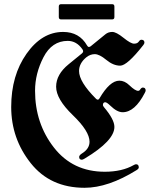

<svg xmlns="http://www.w3.org/2000/svg" viewBox="-20 -870 732 912"><path d="M33.2 0ZM259.3 -789.1V-838.9Q259.3 -850.1 270 -850.1H512.7Q523.4 -850.1 523.4 -838.9V-789.1Q523.4 -777.8 512.7 -777.8H270Q259.3 -777.8 259.3 -789.1ZM279.8 -718.3Q356.9 -718.3 393.6 -653.8Q397.5 -647 402.1 -647Q406.7 -647 411.1 -650.4L480.5 -707Q494.1 -718.3 513.2 -718.3Q532.2 -718.3 566.7 -690.4Q601.1 -662.6 616.7 -662.6Q632.3 -662.6 638.7 -671.9Q645 -681.2 651.4 -681.2Q666 -681.2 666 -667.5Q666 -662.6 660.6 -655.8Q584 -558.1 551 -558.1Q518.1 -558.1 485.1 -585.4Q452.1 -612.8 430.2 -612.8Q408.2 -612.8 389.2 -597.2Q355.5 -568.8 355.5 -532.7Q355.5 -481.4 436 -400.9Q440.4 -396.5 444.6 -396.5Q448.7 -396.5 452.6 -402.8Q501.5 -486.8 546.9 -486.8Q572.3 -486.8 594.7 -464.8Q622.1 -438.5 636.2 -438.5Q641.6 -438.5 644.5 -442.9Q651.4 -454.1 658.2 -454.1Q671.9 -454.1 671.9 -439.9Q671.9 -436.5 668 -429.2Q620.6 -336.9 562.5 -336.9Q536.1 -336.9 503.9 -368.2Q487.3 -384.3 480 -384.3Q468.8 -384.3 468.8 -370.6Q468.8 -367.7 473.6 -361.3Q523.4 -302.7 523.4 -267.1Q523.4 -201.7 382.8 -117.2Q373 -111.3 369.1 -111.3Q356 -111.3 356 -124.5Q356 -132.8 370.1 -141.6Q405.3 -163.6 405.3 -196.8Q405.3 -246.6 325.9 -323Q246.6 -399.4 246.6 -458Q246.6 -516.6 306.2 -564.9L369.1 -616.2Q375 -621.1 375 -626Q375 -630.9 371.6 -635.7Q343.8 -675.8 301.8 -675.8Q226.6 -675.8 186.5 -598.1Q146.5 -520.5 146.5 -439Q146.5 -284.2 236.1 -169.2Q325.7 -54.2 477.5 -54.2Q559.6 -54.2 615.2 -85.9Q622.1 -89.8 626 -89.8Q639.2 -89.8 639.2 -74.7Q639.2 -68.4 628.9 -62Q493.7 22 381.8 22Q218.8 22 126 -95Q33.2 -211.9 33.2 -361.8Q33.2 -511.7 106.2 -615Q179.2 -718.3 279.8 -718.3Z"/></svg>

Font: UnifrakturMaguntia
Style: Book
Weight: 400
Designer: j. 'mach' wust, Gerrit Ansmann, Georg Duffner, based on a font by Peter Wiegel, original typeface by Carl Albert Fahrenw
Version: Version 2017-03-19